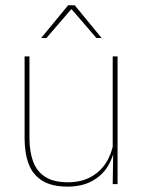

<svg xmlns="http://www.w3.org/2000/svg" viewBox="-20 -700 548 730"><path d="M73.5 -485.5H92V-175.5Q92 -123 106.2 -85.2Q120.5 -47.5 152.5 -27.2Q184.5 -7 238 -7Q288 -7 324.5 -26.8Q361 -46.5 383.2 -81.2Q405.5 -116 412 -160.5L421 -141.5H415.5Q411 -101 389.2 -66.5Q367.5 -32 329.2 -11.2Q291 9.5 237 9.5Q177 9.5 141 -12.8Q105 -35 89.2 -76.2Q73.5 -117.5 73.5 -174.5ZM408.5 -485.5H427V0H408.5L410.5 -127H408.5ZM137 -556 239 -680H264L366 -556V-555.5H346.5L253 -664H250L156.5 -555.5H137Z"/></svg>

Font: Anek Malayalam Medium Thin
Style: Regular
Weight: 250
Version: Version 1.003